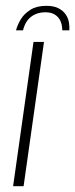

<svg xmlns="http://www.w3.org/2000/svg" viewBox="-20 -639 258 659"><path d="M139 -619Q165 -619 181 -610.5Q197 -602 205.5 -589.5Q214 -577 216.5 -562.5Q219 -548 218 -535H194Q193 -566 177.5 -581.5Q162 -597 136 -597Q108 -597 87.5 -582Q67 -567 59 -535H35Q40 -554 51.5 -573Q63 -592 84.5 -605.5Q106 -619 139 -619ZM25 0 95 -495H131L61 0Z"/></svg>

Font: Alumni Sans ExtraLight
Style: Italic
Weight: 250
Italic angle: -8°
Version: Version 1.016